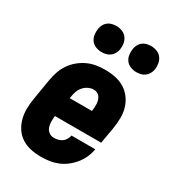

<svg xmlns="http://www.w3.org/2000/svg" viewBox="-182 -847 864 957"><g transform="rotate(30 250.0 -368.5)"><path d="M203 8Q173 8 144.5 2Q116 -4 92.5 -19Q69 -34 53.5 -57Q38 -80 30.5 -107.5Q23 -135 23.5 -165Q24 -195 29 -225L49 -345Q53 -369 61.5 -394Q70 -419 85 -441Q100 -463 121 -480.5Q142 -498 166 -509Q190 -520 215.5 -524Q241 -528 265 -528Q296 -528 325 -522Q354 -516 377.5 -501.5Q401 -487 418 -464Q435 -441 443 -413.5Q451 -386 450.5 -356Q450 -326 445 -295L429 -203H163Q161 -187 161 -170.5Q161 -154 166 -139.5Q171 -125 183.5 -115.5Q196 -106 213 -106Q224 -106 236 -109Q248 -112 258.5 -119.5Q269 -127 275 -138Q281 -149 283 -160H420Q416 -136 406 -113Q396 -90 380 -70Q364 -50 343.5 -34Q323 -18 299.5 -8.5Q276 1 251.5 4.5Q227 8 203 8ZM182 -317H310Q312 -328 312.5 -338.5Q313 -349 312.5 -359.5Q312 -370 309 -379.5Q306 -389 300.5 -397Q295 -405 285.5 -409.5Q276 -414 265 -414Q250 -414 234.5 -406.5Q219 -399 208 -386Q197 -373 191.5 -357.5Q186 -342 184 -326ZM404 -595Q387 -595 370.5 -601.5Q354 -608 344 -621.5Q334 -635 331.5 -652.5Q329 -670 332 -688Q334 -700 340 -711.5Q346 -723 356.5 -731Q367 -739 379.5 -742Q392 -745 405 -745Q422 -745 438.5 -738.5Q455 -732 465 -718.5Q475 -705 478 -687.5Q481 -670 478 -652Q476 -640 469.5 -628.5Q463 -617 452.5 -609Q442 -601 429.5 -598Q417 -595 404 -595ZM204 -595Q187 -595 170.5 -601.5Q154 -608 144 -621.5Q134 -635 131.5 -652.5Q129 -670 132 -688Q134 -700 140 -711.5Q146 -723 156.5 -731Q167 -739 179.5 -742Q192 -745 205 -745Q222 -745 238.5 -738.5Q255 -732 265 -718.5Q275 -705 278 -687.5Q281 -670 278 -652Q276 -640 269.5 -628.5Q263 -617 252.5 -609Q242 -601 229.5 -598Q217 -595 204 -595Z"/></g></svg>

Font: Iosevka Term Curly Hv Obl
Style: Regular
Weight: 900
Italic angle: -9°
Designer: Belleve Invis
Foundry: Belleve Invis
Version: Version 32.3.0